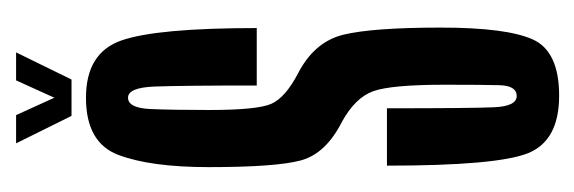

<svg xmlns="http://www.w3.org/2000/svg" viewBox="-266 -470 738 247"><g transform="rotate(-90 103.5 -346.0)"><path d="M104.4 3.8Q46.5 3.8 30.4 -36.3Q14.4 -76.3 14.4 -217.7H88.2Q88.2 -109.1 89.5 -79.9Q90.8 -50.8 104 -50.8Q117.2 -50.8 117.9 -72.8Q118.5 -94.8 118.5 -143.2Q118.5 -211.9 110.2 -235.2Q101.9 -258.6 70.6 -275.7Q29.8 -296.4 21.1 -328.6Q12.5 -360.8 12.5 -446.9Q12.5 -521.6 28.2 -563.2Q43.9 -604.9 101.8 -604.9Q159.6 -604.9 175.5 -559.2Q191.4 -513.4 191.4 -385.2H117.5Q117.5 -480.6 116.2 -515.7Q115 -550.8 101.8 -550.8Q88.5 -550.8 87.2 -521.6Q86 -492.5 86 -446Q86 -383.9 94.1 -366.1Q102.2 -348.4 132.5 -332.4Q173.5 -311.5 182.8 -274Q192 -236.4 192 -148.3Q192 -64.1 176.8 -30.2Q161.6 3.8 104.4 3.8ZM78.4 -623.5 43.1 -694.8H79.4L101.8 -645.6L124.1 -694.8H160.1L125.2 -623.5Z"/></g></svg>

Font: Anybody UltraCondensed Thin
Style: Regular
Weight: 100
Width: 1
Designer: Tyler Finck
Foundry: Etcetera Type Company
Version: Version 1.110